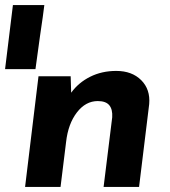

<svg xmlns="http://www.w3.org/2000/svg" viewBox="-53 -738 673 758"><path d="M105 -596 87 -465H-33L-2 -718H122Q118 -683 105 -596ZM536 -327 496 0H356L390 -275Q392 -306 378.5 -322.5Q365 -339 333 -339Q285 -339 250.5 -294Q216 -249 208 -178L186 0H46L99 -437H226L228 -372Q257 -412 303 -435Q349 -458 406 -458Q468 -458 504.5 -421.5Q541 -385 536 -327Z"/></svg>

Font: Josefin Sans
Style: Bold Italic
Weight: 700
Italic angle: -7°
Designer: Santiago Orozco
Foundry: Typemade
Version: Version 2.000